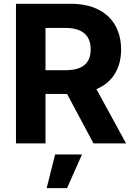

<svg xmlns="http://www.w3.org/2000/svg" viewBox="-20 -747 696 1000"><path d="M63.2 0H217V-257.8H315.3H329.2L467 0H636.7L482.2 -282.7C565.7 -317.8 610.8 -390.6 610.8 -489.7C610.8 -634.2 515.3 -727.3 350.1 -727.3H63.2ZM217 -381.4V-601.6H320.7C409.4 -601.6 452.4 -562.1 452.4 -489.7C452.4 -417.6 409.4 -381.4 321.4 -381.4ZM223 233H329.2L407 57.5H267Z"/></svg>

Font: Margiela Sans
Style: Bold
Weight: 700
Designer: Stefan Endress, Andreas Faust
Version: Version 1.100;FEAKit 1.0